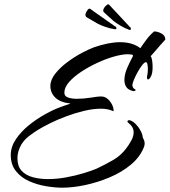

<svg xmlns="http://www.w3.org/2000/svg" viewBox="-20 -818 788 892"><path d="M581 -679Q559 -687 538.5 -699.5Q518 -712 507 -721Q492 -735 483 -742.5Q474 -750 464 -760Q458 -765 460 -773Q462 -781 470 -789.5Q478 -798 484 -798Q484 -798 485 -797.5Q486 -797 487 -796Q495 -788 506.5 -775Q518 -762 530 -750Q540 -739 557.5 -720.5Q575 -702 583 -693Q586 -692 587 -689Q588 -686 588 -685V-683Q587 -678 581 -679ZM515 -682Q492 -685 469.5 -693Q447 -701 434 -708Q417 -718 406.5 -724Q396 -730 384 -737Q377 -741 377 -749Q377 -757 383.5 -767Q390 -777 395 -778Q396 -778 397 -777.5Q398 -777 399 -777Q408 -770 422.5 -760Q437 -750 450 -741Q462 -732 483 -717.5Q504 -703 514 -696Q517 -695 518.5 -693Q520 -691 521 -689V-687Q521 -682 515 -682ZM269 54Q235 54 193.5 47Q152 40 115 23.5Q78 7 54 -23Q30 -53 30 -98Q30 -136 54 -171.5Q78 -207 114.5 -236.5Q151 -266 191 -288Q231 -310 262 -321L308 -337Q260 -342 237 -364.5Q214 -387 214 -418Q214 -447 236.5 -475.5Q259 -504 292.5 -529Q326 -554 360 -572Q394 -590 416 -598Q485 -622 538 -622Q596 -622 632 -594Q646 -615 661.5 -635.5Q677 -656 696 -672Q712 -672 730 -662.5Q748 -653 748 -634Q743 -629 728 -612Q713 -595 699 -578.5Q685 -562 680 -557Q685 -550 687 -535.5Q689 -521 689 -506Q689 -478 681.5 -463.5Q674 -449 668 -449Q663 -449 663 -458Q663 -460 663 -462.5Q663 -465 664 -468Q665 -471 666 -479.5Q667 -488 667 -497Q667 -509 665 -519Q663 -529 658 -529Q651 -529 640.5 -515.5Q630 -502 619.5 -483Q609 -464 602 -447Q595 -430 595 -423Q595 -410 607 -403Q610 -403 610 -400Q610 -398 607 -396Q604 -394 598 -395Q576 -400 567 -413.5Q558 -427 558 -446Q558 -474 572.5 -506Q587 -538 597 -556Q598 -557 598 -559Q598 -564 588.5 -565Q579 -566 574 -566Q548 -566 510.5 -555.5Q473 -545 433 -526.5Q393 -508 358 -485Q323 -462 301 -437Q279 -412 279 -387Q279 -371 296 -365Q313 -359 337 -359Q369 -359 402.5 -364.5Q436 -370 449 -370Q473 -370 490 -348.5Q507 -327 508 -305L507 -302V-301Q483 -313 449 -313Q413 -313 371 -303Q329 -293 287.5 -277.5Q246 -262 212 -245Q178 -228 157 -215Q136 -202 115 -186Q94 -170 80 -148Q61 -116 61 -83Q61 -46 80 -25Q99 -4 131.5 5Q164 14 202 14Q244 14 287.5 6Q331 -2 369 -13.5Q407 -25 430 -35Q470 -54 505.5 -74.5Q541 -95 566 -128Q579 -145 590 -165Q601 -185 601 -204Q601 -227 580 -244Q572 -250 572 -254Q572 -258 579 -260Q594 -258 609 -243Q624 -228 633.5 -210Q643 -192 643 -180Q647 -173 649.5 -166Q652 -159 652 -151Q652 -141 648 -133Q630 -88 588 -53Q546 -18 490.5 5.5Q435 29 377 41.5Q319 54 269 54Z"/></svg>

Font: The Nautigal
Style: Bold
Weight: 700
Designer: Robert E. Leuschke
Foundry: Robert E. Leuschke
Version: Version 1.100; ttfautohint (v1.8.3)